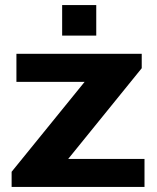

<svg xmlns="http://www.w3.org/2000/svg" viewBox="-20 -740 621 760"><path d="M26 0V-60L315 -416H45V-527H541V-470L250 -111H552V0ZM226 -599V-720H361V-599Z"/></svg>

Font: Archivo SemiExpanded
Style: Bold
Weight: 700
Width: 6
Designer: Hector Gatti
Foundry: Omnibus-Type
Version: Version 2.001